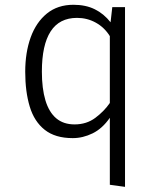

<svg xmlns="http://www.w3.org/2000/svg" viewBox="-20 -554 640 784"><path d="M280 -534.5Q330 -534.5 367 -516.2Q404 -498 431.5 -463L438.5 -525H490.5V209L428.5 200.5V-73Q398 -29 358.2 -9.5Q318.5 10 277 10Q205.5 10 162.8 -23.8Q120 -57.5 101.5 -118.5Q83 -179.5 83 -261Q83 -339.5 105.2 -401.2Q127.5 -463 171.5 -498.8Q215.5 -534.5 280 -534.5ZM294.5 -481Q222.5 -481 186.8 -425.8Q151 -370.5 151 -261.5Q151 -192.5 165.5 -144.2Q180 -96 209.5 -71Q239 -46 284.5 -46Q333.5 -46 369.5 -73Q405.5 -100 428.5 -133.5V-406.5Q406.5 -442 371.2 -461.5Q336 -481 294.5 -481Z"/></svg>

Font: Fira Code Light Light
Style: Regular
Weight: 300
Monospace: yes
Version: Version 5.002